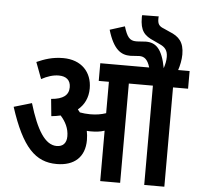

<svg xmlns="http://www.w3.org/2000/svg" viewBox="-59 -957 1050 1017"><g transform="rotate(5 466.0 -448.0)"><path d="M422 -210C422 -228 420 -244 417 -259C424 -258 432 -258 439 -258C464 -258 487 -260 511 -268V0H617V-528H745V0H852V-528H932V-622H871C879 -645 886 -678 886 -706C886 -771 859 -800 808 -820L777 -834C750 -844 743 -857 743 -883C743 -888 743 -892 744 -896L656 -895C655 -891 655 -886 655 -883C655 -812 678 -787 730 -765L764 -749C788 -738 805 -722 805 -686C805 -665 801 -647 794 -625C775 -727 741 -757 688 -757C672 -757 656 -754 636 -754C601 -754 587 -773 570 -828L491 -803C522 -699 563 -675 612 -675C628 -675 644 -678 660 -678C685 -678 704 -666 717 -622H457V-528H511V-361C484 -352 459 -348 427 -348C407 -348 389 -350 372 -353C368 -358 364 -363 360 -368C393 -395 413 -434 413 -484C413 -570 357 -632 259 -632C202 -632 160 -617 119 -599L152 -511C183 -528 214 -538 244 -538C283 -538 307 -519 307 -481C307 -440 279 -416 214 -411L223 -320C240 -322 257 -324 272 -328C299 -298 317 -263 317 -221C317 -185 298 -165 265 -165C203 -165 157 -240 115 -380L20 -352C88 -142 160 -70 273 -70C367 -70 422 -120 422 -210Z"/></g></svg>

Font: Noto Sans Devanagari UI Condensed SemiBold
Style: Regular
Weight: 600
Width: 3
Designer: Jelle Bosma - Monotype Design Team
Foundry: Monotype Imaging Inc.
Version: Version 2.003